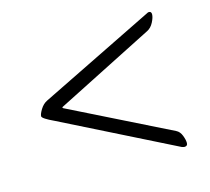

<svg xmlns="http://www.w3.org/2000/svg" viewBox="-76 -558 712 651"><g transform="rotate(-15 280.0 -232.5)"><path d="M94 -195Q53 -214 53 -222Q53 -230 62.5 -245.5Q72 -261 86 -268L489 -466Q494 -469 497 -469Q506 -469 506 -459Q506 -448 497.5 -431.5Q489 -415 475 -408L132 -234Q130 -233 130.5 -231.5Q131 -230 133 -229L483 -55Q495 -49 501 -33.5Q507 -18 507 -7Q507 4 496 4Q493 4 487 2Z"/></g></svg>

Font: EB Garamond
Style: Regular
Weight: 400
Designer: Georg Duffner and Octavio Pardo
Foundry: Georg Duffner
Version: Version 1.000; ttfautohint (v1.6)